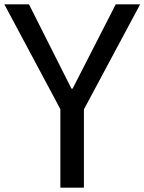

<svg xmlns="http://www.w3.org/2000/svg" viewBox="-27 -861 663 881"><path d="M250 0V-360L-7 -841H106L301 -454H306L504 -841H616L358 -359V0Z"/></svg>

Font: Matangi SemiBold
Style: Regular
Weight: 600
Designer: Prashant Pant
Foundry: The Graphic Ant
Version: Version 3.002